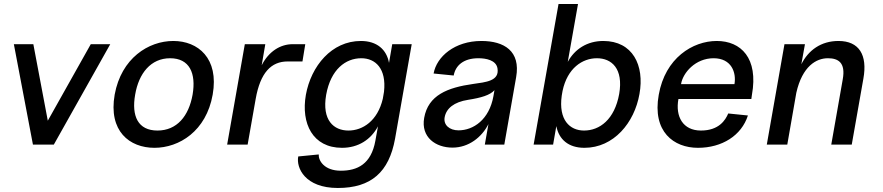

<svg xmlns="http://www.w3.org/2000/svg" viewBox="-20 -720 4396 956"><path d="M144 0H248L529 -500H432L218 -119L146 -500H49Z M749 16C872 16 1007 -67 1039 -249C1071 -430 966 -516 843 -516C719 -516 584 -430 551 -249C519 -67 625 16 749 16ZM653 -249C671 -355 731 -430 827 -430C924 -430 957 -355 939 -249C920 -142 861 -70 764 -70C667 -70 634 -142 653 -249Z M1111 0H1213L1253 -227C1276 -358 1330 -414 1412 -414H1486L1500 -500H1437C1376 -500 1318 -464 1283 -395L1301 -500H1199Z M1662 216C1828 216 1917 137 1947 -29L2030 -500H1933L1917 -407C1905 -473 1857 -516 1777 -516C1631 -516 1529 -391 1503 -248C1478 -105 1537 16 1683 16C1764 16 1827 -25 1862 -91L1849 -19C1828 97 1760 130 1677 130C1594 130 1565 79 1567 49L1465 59C1454 115 1498 216 1662 216ZM1604 -248C1627 -375 1701 -430 1779 -430C1849 -430 1905 -379 1892 -263L1886 -228C1860 -118 1786 -70 1715 -70C1642 -70 1582 -121 1604 -248Z M2233 15C2314 15 2379 -37 2412 -102L2394 0H2491L2550 -336C2573 -466 2490 -516 2377 -516C2244 -516 2154 -438 2139 -354L2239 -344C2248 -394 2288 -430 2362 -430C2399 -430 2450 -421 2457 -380C2468 -316 2398 -311 2336 -302C2208 -284 2112 -246 2092 -133C2075 -36 2150 15 2233 15ZM2194 -136C2202 -180 2240 -212 2311 -223C2375 -233 2420 -246 2442 -271L2437 -242C2416 -124 2337 -71 2263 -71C2218 -71 2187 -98 2194 -136Z M2890 16C3036 16 3139 -109 3164 -252C3190 -395 3130 -516 2984 -516C2904 -516 2842 -476 2807 -412L2858 -700H2761L2637 0H2734L2750 -92C2763 -26 2810 16 2890 16ZM2777 -244 2781 -267C2805 -381 2880 -430 2952 -430C3025 -430 3085 -379 3063 -252C3040 -125 2966 -70 2888 -70C2817 -70 2760 -123 2777 -244Z M3455 16C3575 16 3672 -45 3704 -145L3606 -155C3592 -122 3560 -70 3470 -70C3380 -70 3342 -140 3358 -227H3721L3724 -248C3757 -431 3669 -516 3549 -516C3429 -516 3292 -431 3260 -248C3227 -64 3335 16 3455 16ZM3371 -301C3380 -358 3443 -430 3533 -430C3623 -430 3647 -358 3637 -301Z M4176 -324 4119 0H4221L4279 -329C4300 -446 4258 -516 4155 -516C4068 -516 4005 -470 3970 -400L3988 -500H3886L3798 0H3900L3945 -258C3975 -391 4045 -430 4102 -430C4152 -430 4192 -410 4176 -324Z"/></svg>

Font: Uncut Sans Medium
Style: Italic
Weight: 500
Italic angle: -10°
Designer: Kasper Nordkvist
Foundry: Uncut Type
Version: Version 1.111;FEAKit 1.0